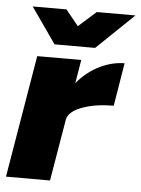

<svg xmlns="http://www.w3.org/2000/svg" viewBox="-51 -741 574 782"><g transform="rotate(5 235.5 -350.0)"><path d="M87 -500H267L251 -404Q290 -451 341.5 -476.5Q393 -502 444 -502L415 -326Q343 -326 289 -307Q235 -288 226 -255L183 0H3ZM51 -700H189L241 -636L313 -700H471L319 -554H153Z"/></g></svg>

Font: Oak Sans Black
Style: Italic
Weight: 900
Italic angle: -9.5°
Foundry: Erik Kennedy, Walven
Version: Version 1.000